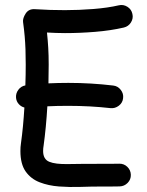

<svg xmlns="http://www.w3.org/2000/svg" viewBox="-20 -730 596 776"><path d="M44.9 -334Q43 -352.1 54 -366.9Q64.9 -381.8 82.5 -384.8Q84 -428.7 84 -468.8Q84 -503.4 83 -530.3Q82 -557.1 79.8 -583Q77.6 -608.9 73.2 -641.1Q71.3 -655.8 83.7 -675.3Q96.2 -694.8 121.6 -692.9Q151.9 -690.9 182.4 -689.9Q212.9 -689 242.7 -689Q298.8 -689 357.2 -693.6Q415.5 -698.2 460 -708.5Q478.5 -712.9 494.9 -702.6Q511.2 -692.4 515.1 -673.8Q519.5 -655.8 509.3 -639.4Q499 -623 480.5 -618.7Q427.2 -606.4 364.7 -601.3Q302.2 -596.2 242.7 -596.2Q224.6 -596.2 206.3 -596.9Q188 -597.7 169.9 -598.6Q173.3 -565.9 175 -536.4Q176.8 -506.8 176.8 -468.8Q176.8 -432.1 175.8 -393.1Q214.4 -395 256.3 -395Q302.7 -395 347.9 -392.3Q393.1 -389.6 437.5 -384.3Q456.1 -382.3 468 -366.9Q480 -351.6 477.5 -333Q475.6 -314.5 460.2 -302.7Q444.8 -291 426.3 -293Q344.7 -302.2 256.3 -302.2Q233.9 -302.2 212.9 -301.8Q191.9 -301.3 171.4 -300.3Q168.9 -257.8 165 -217Q161.1 -176.3 156.2 -141.1Q154.3 -131.3 154.3 -119.6Q154.3 -86.4 179 -76.2Q203.6 -65.9 255.1 -66.9Q306.6 -67.9 387.2 -67.9Q406.7 -67.9 425.3 -67.9Q443.8 -67.9 461.9 -68.4Q481 -68.8 494.6 -55.7Q508.3 -42.5 508.8 -23.4Q509.3 -4.4 495.8 9.3Q482.4 22.9 463.4 23.4Q444.8 23.9 425.8 23.9Q406.7 23.9 387.2 23.9Q349.6 23.9 305.7 25.4Q261.7 26.9 218.8 23.7Q175.8 20.5 140.4 6.8Q105 -6.8 83.7 -36.9Q62.5 -66.9 62.5 -119.6Q62.5 -127.4 63 -135.5Q63.5 -143.6 64.9 -152.3Q69.3 -183.6 72.8 -220Q76.2 -256.3 78.6 -295.4Q65.4 -298.8 55.9 -309.3Q46.4 -319.8 44.9 -334Z"/></svg>

Font: Mikhak-DS1-FD Medium
Style: Regular
Weight: 500
Designer: Amin Abedi
Version: Version 3.2